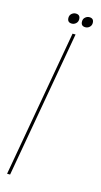

<svg xmlns="http://www.w3.org/2000/svg" viewBox="-131 -642 355 676"><g transform="rotate(15 47.0 -304.0)"><path d="M-30 0 65 -536H76L-19 0ZM53 -569.5Q36.5 -569.5 36.5 -586.5Q36.5 -596 43.2 -601.8Q50 -607.5 58 -607.5Q74.5 -607.5 74.5 -590.5Q74.5 -581.5 68 -575.5Q61.5 -569.5 53 -569.5ZM102.5 -569.5Q86 -569.5 86 -586.5Q86 -596 92.8 -601.8Q99.5 -607.5 107.5 -607.5Q124 -607.5 124 -590.5Q124 -581.5 117.5 -575.5Q111 -569.5 102.5 -569.5Z"/></g></svg>

Font: Anybody UltraCondensed Thin
Style: Italic
Weight: 100
Width: 1
Italic angle: -10°
Designer: Tyler Finck
Foundry: Etcetera Type Company
Version: Version 1.010; ttfautohint (v1.8.3) -l 8 -r 50 -G 200 -x 14 